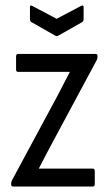

<svg xmlns="http://www.w3.org/2000/svg" viewBox="-20 -685 399 705"><path d="M29 0Q21 0 21 -8V-10Q21 -17 24 -23L193 -337Q204 -358 214.5 -378.5Q225 -399 236 -420V-421Q216 -421 195.5 -421Q175 -421 154 -421H47Q39 -421 39 -429V-478Q39 -487 47 -487H330Q338 -487 338 -480V-477Q338 -470 335 -464L168 -153Q157 -132 145.5 -110.5Q134 -89 123 -67V-66Q143 -66 160.5 -66Q178 -66 198 -66H320Q328 -66 328 -57V-9Q328 0 320 0ZM183 -554 95 -604Q90 -607 90 -615V-659Q90 -668 99 -663L188 -616L277 -663Q287 -668 287 -659V-615Q287 -607 282 -604L194 -554Q189 -551 183 -554Z"/></svg>

Font: Sofia Sans Condensed
Style: Regular
Weight: 400
Designer: Botio Nikoltchev, Ani Petrova
Foundry: lettersoup
Version: Version 4.100